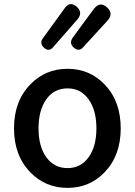

<svg xmlns="http://www.w3.org/2000/svg" viewBox="-20 -898 655 932"><path d="M308 14Q200 14 127 -62Q48 -143 48 -275Q48 -407 127 -488Q200 -564 308 -564Q415 -564 488 -488Q566 -407 566 -275Q566 -143 488 -62Q415 14 308 14ZM308 -82Q372 -82 410 -134.5Q448 -187 448 -275Q448 -363 410 -416Q372 -469 308 -469Q242 -469 204.5 -415.5Q167 -362 167 -274.5Q167 -187 205 -134.5Q243 -82 308 -82ZM336 -669Q315 -690 333 -715L390 -793L436 -855Q466 -894 501 -861Q532 -831 502 -798L384 -669Q362 -644 336 -669ZM192 -668Q171 -689 188 -712L294 -858Q320 -895 354 -864Q383 -836 356 -804L300 -740L238 -669Q216 -644 192 -668Z"/></svg>

Font: GenSenRounded JP M
Style: Regular
Weight: 500
Version: Version 1.501;PS 1;hotconv 16.6.51;makeotf.lib2.5.65220